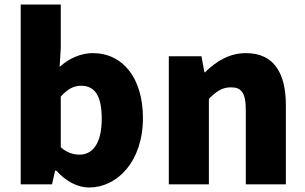

<svg xmlns="http://www.w3.org/2000/svg" viewBox="-20 -819 1356 853"><path d="M376 14C498 14 615 -98 615 -295C615 -469 528 -583 392 -583C340 -583 287 -560 245 -522L250 -607V-799H72V0H211L225 -61H230C274 -12 326 14 376 14ZM334 -132C307 -132 277 -140 250 -165V-390C280 -423 307 -438 340 -438C403 -438 432 -391 432 -291C432 -177 388 -132 334 -132Z M730 0H908V-380C942 -413 966 -431 1006 -431C1051 -431 1072 -409 1072 -330V0H1250V-352C1250 -494 1197 -583 1073 -583C996 -583 938 -544 891 -498H888L875 -569H730Z"/></svg>

Font: ChiuKong Gothic MN Heavy
Style: Regular
Weight: 900
Designer: Ryoko NISHIZUKA 西塚涼子 (kana, bopomofo & ideographs); Paul D. Hunt (Latin, Greek & Cyrillic); Sandoll Communications 산돌커뮤니
Foundry: Adobe
Version: Version 1.300